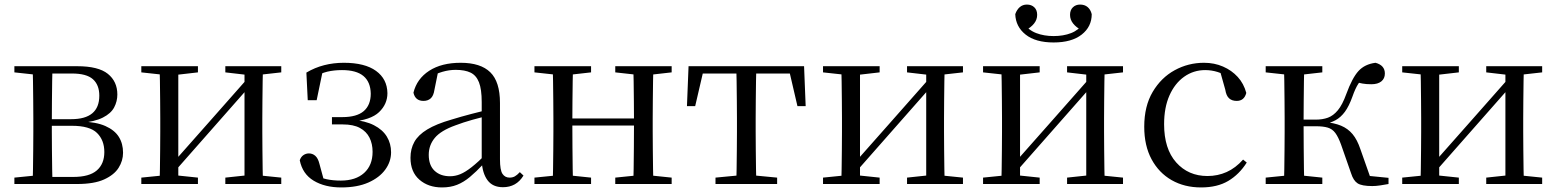

<svg xmlns="http://www.w3.org/2000/svg" viewBox="-20 -806 6820 841"><path d="M43 0V-28L153 -39L166 -31H301Q371 -31 404 -59.5Q437 -88 437 -140Q437 -192 405 -223.5Q373 -255 295 -255H166V-284H292Q415 -284 415 -387Q415 -434 387 -459Q359 -484 295 -484H166L153 -477L43 -489V-516H318Q411 -516 452.5 -482.5Q494 -449 494 -392Q494 -362 480 -335.5Q466 -309 430.5 -291Q395 -273 331 -267L333 -274Q401 -272 441.5 -254Q482 -236 500.5 -206.5Q519 -177 519 -137Q519 -102 499.5 -71Q480 -40 436 -20Q392 0 318 0ZM123 0Q124 -24 124.5 -65Q125 -106 125.5 -150Q126 -194 126 -229V-288Q126 -322 125.5 -366Q125 -410 124.5 -451Q124 -492 123 -516H210Q209 -492 208.5 -450.5Q208 -409 207.5 -361.5Q207 -314 207 -272V-229Q207 -194 207.5 -150Q208 -106 208.5 -65Q209 -24 210 0Z M599 0V-28L708 -39H742L847 -28V0ZM967 0V-28L1070 -39H1104L1212 -28V0ZM679 0Q680 -24 680.5 -65Q681 -106 681.5 -150Q682 -194 682 -229V-288Q682 -322 681.5 -366Q681 -410 680.5 -451Q680 -492 679 -516H761V0ZM738 -47 703 -66H714L891 -266L1072 -471L1106 -451H1094L916 -249ZM1051 0V-516H1132Q1131 -492 1130.5 -451Q1130 -410 1129.5 -366Q1129 -322 1129 -288V-229Q1129 -194 1129.5 -150Q1130 -106 1130.5 -65Q1131 -24 1132 0ZM599 -489V-516H847V-489L743 -477H709ZM967 -489V-516H1212V-489L1105 -477H1070Z M1475 15Q1403 15 1354 -14.5Q1305 -44 1293 -104Q1298 -119 1309 -126.5Q1320 -134 1333 -134Q1349 -134 1361 -123.5Q1373 -113 1379 -89L1401 -8L1353 -42Q1383 -27 1410.5 -21Q1438 -15 1473 -15Q1538 -15 1575 -48.5Q1612 -82 1612 -141Q1612 -176 1598.5 -203Q1585 -230 1556.5 -245.5Q1528 -261 1481 -261H1434V-293H1479Q1543 -293 1573.5 -319.5Q1604 -346 1604 -396Q1603 -447 1572 -473Q1541 -499 1478 -499Q1443 -499 1413.5 -492Q1384 -485 1354 -466L1394 -497L1367 -367H1328L1322 -488Q1359 -510 1400 -520.5Q1441 -531 1486 -531Q1578 -531 1627 -495.5Q1676 -460 1677 -398Q1677 -350 1640.5 -315Q1604 -280 1518 -273L1520 -282Q1580 -277 1618 -257.5Q1656 -238 1674.5 -207.5Q1693 -177 1693 -139Q1693 -98 1667.5 -63Q1642 -28 1593.5 -6.5Q1545 15 1475 15Z M1916 15Q1856 15 1817 -19Q1778 -53 1778 -115Q1778 -154 1795 -184.5Q1812 -215 1851.5 -239Q1891 -263 1957 -282Q1999 -295 2045 -307Q2091 -319 2131 -328V-303Q2091 -293 2050 -281.5Q2009 -270 1975 -257Q1911 -234 1884.5 -202Q1858 -170 1858 -128Q1858 -82 1883.5 -58Q1909 -34 1951 -34Q1974 -34 1996 -43Q2018 -52 2046 -74Q2074 -96 2112 -134L2121 -87H2097Q2066 -54 2038.5 -31Q2011 -8 1982 3.5Q1953 15 1916 15ZM2183 14Q2138 14 2115.5 -16.5Q2093 -47 2090 -100V-103V-359Q2090 -415 2078 -445.5Q2066 -476 2041 -488Q2016 -500 1976 -500Q1947 -500 1918 -491.5Q1889 -483 1856 -465L1899 -492L1883 -413Q1879 -386 1866.5 -375Q1854 -364 1835 -364Q1799 -364 1791 -400Q1806 -461 1860 -496Q1914 -531 1998 -531Q2085 -531 2127.5 -489.5Q2170 -448 2170 -355V-108Q2170 -61 2181 -44.5Q2192 -28 2212 -28Q2225 -28 2235 -33.5Q2245 -39 2257 -52L2273 -37Q2257 -11 2234.5 1.5Q2212 14 2183 14Z M2401 0Q2402 -24 2402.5 -65Q2403 -106 2403.5 -150Q2404 -194 2404 -229V-288Q2404 -322 2403.5 -366Q2403 -410 2402.5 -451Q2402 -492 2401 -516H2490Q2489 -492 2488.5 -450.5Q2488 -409 2487.5 -363Q2487 -317 2487 -280V-260Q2487 -210 2487.5 -159Q2488 -108 2488.5 -66Q2489 -24 2490 0ZM2753 0Q2755 -24 2755.5 -66Q2756 -108 2756.5 -159Q2757 -210 2757 -260V-280Q2757 -317 2756.5 -363Q2756 -409 2755.5 -450.5Q2755 -492 2753 -516H2842Q2841 -492 2840.5 -451Q2840 -410 2839.5 -366Q2839 -322 2839 -288V-229Q2839 -194 2839.5 -150Q2840 -106 2840.5 -65Q2841 -24 2842 0ZM2321 0V-28L2431 -39H2463L2569 -28V0ZM2321 -489V-516H2569V-489L2463 -477H2431ZM2675 0V-28L2783 -39H2816L2922 -28V0ZM2675 -489V-516H2922V-489L2816 -477H2783ZM2445 -256V-287H2798V-256Z M2989 -341 2996 -516H3502L3509 -341H3473L3433 -513L3475 -484H3023L3065 -513L3025 -341ZM3114 0V-28L3229 -39H3269L3384 -28V0ZM3205 0Q3206 -24 3206.5 -65Q3207 -106 3207.5 -150Q3208 -194 3208 -229V-288Q3208 -322 3207.5 -366Q3207 -410 3206.5 -451Q3206 -492 3205 -516H3293Q3292 -492 3291.5 -451Q3291 -410 3290.5 -366Q3290 -322 3290 -288V-229Q3290 -194 3290.5 -150Q3291 -106 3291.5 -65Q3292 -24 3293 0Z M3585 0V-28L3694 -39H3728L3833 -28V0ZM3953 0V-28L4056 -39H4090L4198 -28V0ZM3665 0Q3666 -24 3666.5 -65Q3667 -106 3667.5 -150Q3668 -194 3668 -229V-288Q3668 -322 3667.5 -366Q3667 -410 3666.5 -451Q3666 -492 3665 -516H3747V0ZM3724 -47 3689 -66H3700L3877 -266L4058 -471L4092 -451H4080L3902 -249ZM4037 0V-516H4118Q4117 -492 4116.5 -451Q4116 -410 4115.5 -366Q4115 -322 4115 -288V-229Q4115 -194 4115.5 -150Q4116 -106 4116.5 -65Q4117 -24 4118 0ZM3585 -489V-516H3833V-489L3729 -477H3695ZM3953 -489V-516H4198V-489L4091 -477H4056Z M4595 -620Q4516 -620 4472.5 -654.5Q4429 -689 4427 -744Q4434 -764 4447 -775Q4460 -786 4478 -786Q4498 -786 4510.5 -774Q4523 -762 4523 -741Q4523 -720 4509.5 -703Q4496 -686 4473 -674L4461 -706Q4485 -674 4519 -661Q4553 -648 4595 -648Q4638 -648 4671.5 -661Q4705 -674 4729 -706L4717 -674Q4694 -686 4680.5 -703Q4667 -720 4667 -741Q4667 -762 4679.5 -774Q4692 -786 4711 -786Q4731 -786 4744 -775Q4757 -764 4762 -744Q4762 -689 4718 -654.5Q4674 -620 4595 -620ZM4286 0V-28L4395 -39H4429L4534 -28V0ZM4654 0V-28L4757 -39H4791L4899 -28V0ZM4366 0Q4367 -24 4367.5 -65Q4368 -106 4368.5 -150Q4369 -194 4369 -229V-288Q4369 -322 4368.5 -366Q4368 -410 4367.5 -451Q4367 -492 4366 -516H4448V0ZM4425 -47 4390 -66H4401L4578 -266L4759 -471L4793 -451H4781L4603 -249ZM4738 0V-516H4819Q4818 -492 4817.5 -451Q4817 -410 4816.5 -366Q4816 -322 4816 -288V-229Q4816 -194 4816.5 -150Q4817 -106 4817.5 -65Q4818 -24 4819 0ZM4286 -489V-516H4534V-489L4430 -477H4396ZM4654 -489V-516H4899V-489L4792 -477H4757Z M5241 15Q5168 15 5112 -17Q5056 -49 5024 -108.5Q4992 -168 4992 -251Q4992 -341 5029 -403.5Q5066 -466 5125.5 -498.5Q5185 -531 5254 -531Q5299 -531 5337 -514.5Q5375 -498 5401.5 -469Q5428 -440 5439 -399Q5430 -364 5397 -364Q5376 -364 5363.5 -375.5Q5351 -387 5347 -413L5322 -502L5372 -462Q5341 -482 5314 -490.5Q5287 -499 5259 -499Q5208 -499 5167 -470Q5126 -441 5102.5 -388Q5079 -335 5079 -262Q5079 -154 5132 -94.5Q5185 -35 5269 -35Q5314 -35 5353 -52.5Q5392 -70 5425 -107L5441 -94Q5408 -42 5360 -13.5Q5312 15 5241 15Z M5524 0V-28L5634 -39H5666L5772 -28V0ZM5524 -489V-516H5772V-489L5666 -477H5634ZM5604 0Q5605 -24 5605.5 -65Q5606 -106 5606.5 -150Q5607 -194 5607 -229V-288Q5607 -322 5606.5 -366Q5606 -410 5605.5 -451Q5605 -492 5604 -516H5693Q5692 -492 5691.5 -450.5Q5691 -409 5690.5 -362.5Q5690 -316 5690 -278V-258Q5690 -209 5690.5 -158.5Q5691 -108 5691.5 -66Q5692 -24 5693 0ZM5898 -47 5854 -173Q5842 -206 5829 -223.5Q5816 -241 5796 -247Q5776 -253 5744 -253H5648V-282H5743Q5773 -282 5796.5 -290.5Q5820 -299 5840 -323Q5860 -347 5877 -394Q5903 -465 5930.5 -495Q5958 -525 6005 -531Q6046 -520 6046 -484Q6046 -462 6030.5 -449.5Q6015 -437 5987 -437Q5964 -437 5948 -440Q5932 -443 5915 -448L5962 -479Q5943 -459 5930 -439.5Q5917 -420 5904 -383Q5889 -341 5871 -316.5Q5853 -292 5830 -279.5Q5807 -267 5778 -262L5779 -272Q5824 -268 5854 -255.5Q5884 -243 5904.5 -218.5Q5925 -194 5939 -152L5988 -13L5931 -40L6062 -27V0Q6046 3 6026.5 6Q6007 9 5991 9Q5945 9 5926.5 -3Q5908 -15 5898 -47Z M6122 0V-28L6231 -39H6265L6370 -28V0ZM6490 0V-28L6593 -39H6627L6735 -28V0ZM6202 0Q6203 -24 6203.5 -65Q6204 -106 6204.5 -150Q6205 -194 6205 -229V-288Q6205 -322 6204.5 -366Q6204 -410 6203.5 -451Q6203 -492 6202 -516H6284V0ZM6261 -47 6226 -66H6237L6414 -266L6595 -471L6629 -451H6617L6439 -249ZM6574 0V-516H6655Q6654 -492 6653.5 -451Q6653 -410 6652.5 -366Q6652 -322 6652 -288V-229Q6652 -194 6652.5 -150Q6653 -106 6653.5 -65Q6654 -24 6655 0ZM6122 -489V-516H6370V-489L6266 -477H6232ZM6490 -489V-516H6735V-489L6628 -477H6593Z"/></svg>

Font: Noto Serif KR
Style: Regular
Weight: 400
Designer: Ryoko NISHIZUKA  (kana & ideographs); Frank Grießhammer (Latin, Greek & Cyrillic); Wenlong ZHANG  (bopomofo); Sandoll Co
Foundry: Adobe
Version: Version 2.003-H1;hotconv 1.1.1;makeotfexe 2.6.0